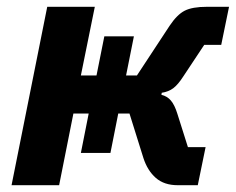

<svg xmlns="http://www.w3.org/2000/svg" viewBox="-20 -545 694 565"><path d="M14 0 119 -525H259L218 -323H264L287 -438H374L351 -323H383L479 -469Q501 -502 523.5 -513.5Q546 -525 589 -525H654L631 -413H581L520 -321Q504 -296 490 -285.5Q476 -275 456 -272L455 -266Q472 -262 483 -249Q494 -236 502 -210L533 -112H585L562 0H503Q463 0 438.5 -21.5Q414 -43 402 -80L361 -211H328L305 -95H218L241 -211H196L154 0Z"/></svg>

Font: IBM Plex Sans
Style: Bold Italic
Weight: 700
Italic angle: -11.31°
Designer: Mike Abbink, Paul van der Laan, Pieter van Rosmalen
Foundry: Bold Monday
Version: Version 3.201